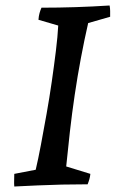

<svg xmlns="http://www.w3.org/2000/svg" viewBox="-20 -671 424 699"><path d="M32 8Q31 -3 31.5 -14.5Q32 -26 32 -38L110 -53Q119 -91 129 -144Q139 -197 149.5 -256Q160 -315 168.5 -374Q177 -433 183.5 -486Q190 -539 192 -578L120 -599Q121 -613 124 -623.5Q127 -634 131 -643Q193 -643 255 -645Q317 -647 379 -651Q381 -641 381 -631Q381 -621 381 -610L301 -587Q287 -526 274.5 -459.5Q262 -393 252 -325.5Q242 -258 234.5 -192Q227 -126 221 -65L309 -38Q308 -28 305.5 -19Q303 -10 299 0Q251 0 205.5 1Q160 2 117 4Q74 6 32 8Z"/></svg>

Font: Labrada Medium
Style: Italic
Weight: 500
Italic angle: -7°
Designer: Mercedes Jáuregui
Foundry: Omnibus-Type Team
Version: Version 1.000